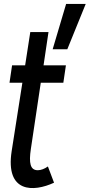

<svg xmlns="http://www.w3.org/2000/svg" viewBox="-20 -910 453 970"><path d="M314 -890 246 -661H320L413 -890ZM39 -147C6 66 150 61 253 13L222 -69C205 -57 187 -50 171 -50C133 -50 125 -85 136 -158L186 -492H300L313 -580H200L225 -748H133L107 -580H41L28 -492H93Z"/></svg>

Font: Smiley Sans Oblique
Style: Regular
Weight: 400
Italic angle: -8°
Designer: oooooohmygosh, Nagisa Chen, Janine Sui, Heda Shi, Jian Li
Foundry: atelierAnchor
Version: Version 2.0.1